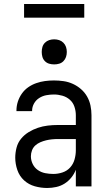

<svg xmlns="http://www.w3.org/2000/svg" viewBox="-20 -929 540 957"><path d="M215 8Q184 8 153.5 -0.5Q123 -9 100 -30Q77 -51 66.5 -81.5Q56 -112 56 -143Q56 -168 62.5 -193Q69 -218 85 -237.5Q101 -257 123 -270.5Q145 -284 169 -292Q193 -300 218 -303Q243 -306 269 -306H358V-355Q358 -376 351 -397Q344 -418 328 -432Q312 -446 291 -452Q270 -458 249 -458Q230 -458 211 -454.5Q192 -451 175.5 -440.5Q159 -430 149.5 -413Q140 -396 140 -377V-375H62V-378Q62 -401 69 -422.5Q76 -444 89 -462.5Q102 -481 120.5 -494Q139 -507 160.5 -514.5Q182 -522 204 -525Q226 -528 249 -528Q273 -528 297 -524.5Q321 -521 343 -511Q365 -501 383.5 -485Q402 -469 414 -448Q426 -427 431 -403Q436 -379 436 -355V0H358V-83Q350 -62 335.5 -44Q321 -26 302 -14Q283 -2 260.5 3Q238 8 215 8ZM246 -62Q269 -62 291.5 -69.5Q314 -77 329.5 -94Q345 -111 351.5 -134Q358 -157 358 -180V-236H269Q254 -236 239 -234.5Q224 -233 209.5 -229.5Q195 -226 181 -220Q167 -214 156 -204Q145 -194 139.5 -179.5Q134 -165 134 -150Q134 -130 143 -111.5Q152 -93 168.5 -81.5Q185 -70 205 -66Q225 -62 246 -62ZM250 -608Q237 -608 225 -611.5Q213 -615 204 -624Q195 -633 191.5 -645Q188 -657 188 -670Q188 -683 191.5 -695Q195 -707 204 -716Q213 -725 225 -729Q237 -733 250 -733Q263 -733 275 -729Q287 -725 296 -716Q305 -707 309 -695Q313 -683 313 -670Q313 -657 309 -645Q305 -633 296 -624Q287 -615 275 -611.5Q263 -608 250 -608ZM100 -841V-909H400V-841Z"/></svg>

Font: Iosevka MaddieWtf
Style: Regular
Weight: 400
Monospace: yes
Designer: Belleve Invis
Foundry: Belleve Invis
Version: Version 31.3.0; ttfautohint (v1.8.3)